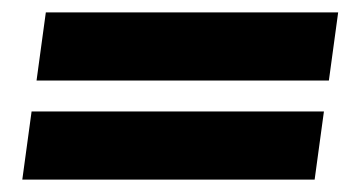

<svg xmlns="http://www.w3.org/2000/svg" viewBox="-20 -357 582 310"><path d="M54 -337H526L511 -227H39ZM31 -177H503L488 -67H16Z"/></svg>

Font: Genos Thin Black
Style: Italic
Weight: 900
Italic angle: -8°
Version: Version 1.010